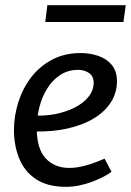

<svg xmlns="http://www.w3.org/2000/svg" viewBox="-20 -709 506 742"><path d="M292 -504Q328 -504 360 -493Q392 -482 412 -458Q432 -434 432 -395Q432 -351 409 -314.5Q386 -278 343.5 -252Q301 -226 241.5 -212.5Q182 -199 110 -201V-263Q152 -260 193 -268Q234 -276 268 -293Q302 -310 322 -335Q342 -360 342 -390Q342 -414 324.5 -426.5Q307 -439 282 -439Q243 -439 213 -419.5Q183 -400 162.5 -367Q142 -334 132 -294Q122 -254 122 -214Q122 -134 156.5 -97Q191 -60 248 -60Q277 -60 311.5 -69.5Q346 -79 384 -96L411 -45Q396 -34 376 -24Q356 -14 333 -5.5Q310 3 285 8Q260 13 235 13Q163 13 118.5 -17Q74 -47 54 -97Q34 -147 34 -207Q34 -260 50.5 -313Q67 -366 99.5 -409Q132 -452 180.5 -478Q229 -504 292 -504ZM163 -689H466L457 -624H155Z"/></svg>

Font: Rosario Medium
Style: Italic
Weight: 500
Italic angle: -8.05°
Version: Version 1.201